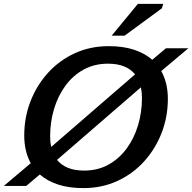

<svg xmlns="http://www.w3.org/2000/svg" viewBox="-40 -955 988 986"><path d="M822 -447.5Q822 -355 790 -272.5Q758 -190 700 -126Q642 -62 562.5 -25.5Q483 11 388 11Q314.5 11 258.5 -7.2Q202.5 -25.5 164.5 -59L94.5 0H-20.5L118 -117Q84.5 -177 84.5 -259.5Q84.5 -352 116.5 -434.5Q148.5 -517 206.5 -581Q264.5 -645 344 -681.5Q423.5 -718 518.5 -718Q592 -718 647.8 -699.8Q703.5 -681.5 742 -648L812 -707H927L788 -590Q822 -530 822 -447.5ZM217.5 -255.5Q217.5 -225.5 223 -200.5L653.5 -573Q632.5 -599.5 597.8 -613.8Q563 -628 514.5 -628Q444.5 -628 389.2 -597.5Q334 -567 295.8 -514.5Q257.5 -462 237.5 -395.2Q217.5 -328.5 217.5 -255.5ZM689 -451.5Q689 -481.5 683.5 -506.5L253 -134Q274 -107.5 308.8 -93.2Q343.5 -79 392 -79Q462 -79 517 -109.5Q572 -140 610.5 -192.5Q649 -245 669 -311.8Q689 -378.5 689 -451.5ZM533.5 -772 668 -935H798L791.5 -912.5L600 -772Z"/></svg>

Font: Newsreader Caption Medium
Style: Italic
Weight: 500
Italic angle: -17°
Designer: Hugues Gentile
Foundry: Production Type
Version: Version 1.001